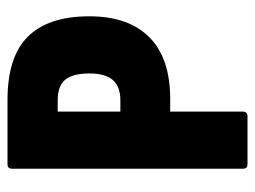

<svg xmlns="http://www.w3.org/2000/svg" viewBox="-106 -590 695 524"><g transform="rotate(-90 242.0 -327.5)"><path d="M56 0Q44 0 44 -13V-642Q44 -655 56 -655H232Q350 -655 405 -599Q460 -543 460 -432Q460 -325 403 -268Q346 -211 234 -211H200V-13Q200 0 187 0ZM200 -347H231Q268 -347 286 -367.5Q304 -388 304 -431Q304 -478 286.5 -498Q269 -518 232 -518H200Z"/></g></svg>

Font: Sofia Sans Condensed Black
Style: Regular
Weight: 900
Designer: Botio Nikoltchev, Ani Petrova
Foundry: lettersoup
Version: Version 4.101